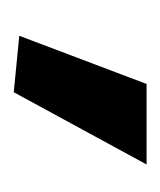

<svg xmlns="http://www.w3.org/2000/svg" viewBox="3 -846 233 279"><g transform="rotate(90 119.5 -706.5)"><path d="M32 -618 102 -803H219L114 -610Z"/></g></svg>

Font: Encode Sans Compressed
Style: SemiBold
Weight: 600
Designer: Pablo Impallari, Andres Torresi
Foundry: Pablo Impallari, Andres Torresi
Version: Version 1.000; ttfautohint (v1.00) -l 8 -r 50 -G 200 -x 14 -